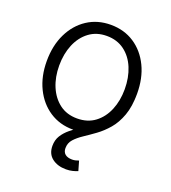

<svg xmlns="http://www.w3.org/2000/svg" viewBox="-137 -645 849 956"><g transform="rotate(20 287.5 -167.5)"><path d="M287.1 11.2Q216.8 11.2 162.8 -24.2Q108.9 -59.6 78.4 -122.1Q47.9 -184.6 47.9 -265.6Q47.9 -347.7 78.4 -410.4Q108.9 -473.1 162.8 -508.5Q216.8 -543.9 287.1 -543.9Q357.9 -543.9 411.9 -508.5Q465.8 -473.1 496.1 -410.4Q526.4 -347.7 526.4 -265.6Q526.4 -184.6 496.1 -122.1Q465.8 -59.6 411.9 -24.2Q357.9 11.2 287.1 11.2ZM287.1 -47.9Q342.3 -47.9 381.1 -76.9Q419.9 -106 440.4 -155.3Q460.9 -204.6 460.9 -265.6Q460.9 -327.1 440.4 -377Q419.9 -426.8 380.9 -455.8Q341.8 -484.9 287.1 -484.9Q232.9 -484.9 194.1 -455.8Q155.3 -426.8 134.5 -377.2Q113.8 -327.6 113.8 -265.6Q113.8 -204.6 134.5 -155.3Q155.3 -106 193.8 -76.9Q232.4 -47.9 287.1 -47.9ZM321.8 209Q276.9 209 247.8 186.5Q218.8 164.1 218.8 121.6Q218.8 90.8 233.2 67.6Q247.6 44.4 271.2 25.1Q294.9 5.9 323.2 -13.2Q351.6 -32.2 379.6 -54.4Q407.7 -76.7 431.6 -105.5Q455.6 -134.3 469.7 -173.6Q483.9 -212.9 483.9 -266.1H526.4Q526.4 -197.8 509 -150.1Q491.7 -102.5 464.1 -70.3Q436.5 -38.1 405.3 -15.4Q374 7.3 346.4 25.6Q318.8 43.9 301.3 63.5Q283.7 83 283.7 110.4Q283.7 130.9 296.6 141.8Q309.6 152.8 334 152.8Q344.2 152.8 352.5 150.6Q360.8 148.4 368.7 145.5L383.3 196.3Q371.6 201.2 356.2 205.1Q340.8 209 321.8 209Z"/></g></svg>

Font: Inter 20pt Light
Style: Regular
Weight: 300
Version: Version 4.001;git-66647c0bb